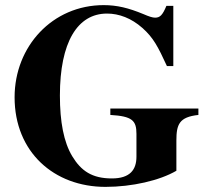

<svg xmlns="http://www.w3.org/2000/svg" viewBox="-20 -711 818 750"><path d="M755 -287H411V-262C497 -257 513 -240 513 -188V-99C513 -48 488 -14 417 -14C340 -14 297 -43 262 -101C229 -156 214 -235 214 -338C214 -545 282 -658 398 -658C445 -658 493 -640 536 -602C579 -564 597 -529 632 -453H657V-688H630C615 -652 605 -642 586 -642C576 -642 563 -646 540 -656C482 -680 437 -691 385 -691C185 -691 37 -530 37 -331C37 -117 191 19 392 19C496 19 604 -6 669 -44V-162C669 -225 680 -254 755 -262Z"/></svg>

Font: STIXGeneral
Style: Bold
Weight: 700
Designer: MicroPress Inc., with final additions and corrections provided by Coen Hoffman, Elsevier (retired)
Version: Version 1.1.0